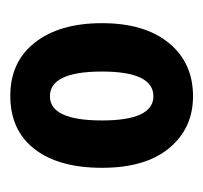

<svg xmlns="http://www.w3.org/2000/svg" viewBox="-31 -824 395 373"><g transform="rotate(90 166.5 -637.5)"><path d="M306 -638Q306 -554 269.5 -507Q233 -460 166 -460Q100 -460 62.5 -508Q25 -556 25 -638Q25 -721 63.5 -768Q102 -815 167 -815Q229 -815 267.5 -769Q306 -723 306 -638ZM119 -638Q119 -537 167 -537Q214 -537 214 -638Q214 -738 167 -738Q119 -738 119 -638Z"/></g></svg>

Font: Noto Sans Kannada UI ExtraCondensed
Style: Bold
Weight: 700
Width: 2
Designer: Jelle Bosma - Monotype Design Team
Foundry: Monotype Imaging Inc.
Version: Version 2.005; ttfautohint (v1.8.4.7-5d5b)